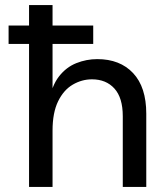

<svg xmlns="http://www.w3.org/2000/svg" viewBox="-20 -740 658 760"><path d="M349 -566H14V-639H349ZM559 0H466V-280Q466 -353 433 -389.5Q400 -426 344 -426Q304 -426 268 -405Q232 -384 210 -339Q188 -294 188 -223V0H95V-720H188V-338H174Q185 -401 213.5 -437.5Q242 -474 282 -490Q322 -506 365 -506Q455 -506 507 -450.5Q559 -395 559 -290Z"/></svg>

Font: Wix Madefor Display Medium
Style: Regular
Weight: 500
Designer: Dalton Maag Ltd
Foundry: Dalton Maag Ltd
Version: Version 3.100